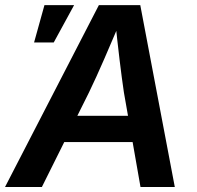

<svg xmlns="http://www.w3.org/2000/svg" viewBox="-43 -748 787 768"><path d="M-22.9 0 352.5 -727.5H518.1L656.2 0H519L452.6 -378.4Q444.3 -434.1 435.3 -508.8Q426.3 -583.5 416.5 -678.2H445.3Q406.2 -586.4 373.8 -511.7Q341.3 -437 313 -378.4L124.5 0ZM155.8 -179.7 172.9 -284.7H554.7L537.6 -179.7ZM93.3 -578.1 134.8 -727.5H253.4L171.9 -578.1Z"/></svg>

Font: Inter 16pt SemiBold
Style: Italic
Weight: 600
Italic angle: -9.3988°
Version: Version 4.001;git-66647c0bb